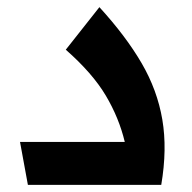

<svg xmlns="http://www.w3.org/2000/svg" viewBox="-20 -517 537 537"><path d="M58 0 36 -120H329Q313 -187 276 -249.5Q239 -312 164 -378L258 -497Q332 -416 376 -340.5Q420 -265 434 -182.5Q448 -100 431 0Z"/></svg>

Font: Readex Pro Medium
Style: Regular
Weight: 500
Designer: Bonnie Shaver-Troup, Thomas Jockin
Foundry: Lexend
Version: Version 1.204; ttfautohint (v1.8.4.7-5d5b)